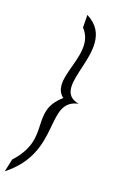

<svg xmlns="http://www.w3.org/2000/svg" viewBox="-143 -765 581 981"><g transform="rotate(15 147.5 -274.5)"><path d="M-10 166C240 3 96 -244 265 -265C221 -277 207 -303 207 -336C207 -402 264 -500 264 -587C264 -636 246 -681 191 -715L186 -647C206 -622 214 -594 214 -566C214 -487 156 -400 156 -334C156 -311 163 -290 182 -273C32 -164 178 -55 11 98Z"/></g></svg>

Font: Marck Script
Style: Regular
Weight: 400
Designer: Denis Masharov, Marck Fogel
Foundry: Denis Masharov
Version: Version 1.002